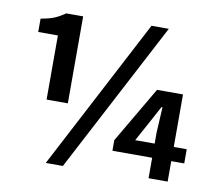

<svg xmlns="http://www.w3.org/2000/svg" viewBox="-83 -850 1075 961"><g transform="rotate(10 454.5 -370.0)"><path d="M158 -299V-625H58V-693Q101 -700 127 -711Q153 -722 180 -741H266V-299ZM209 14 611 -754H699L296 14ZM729 0V-232L736 -362H731L683 -273L630 -176H892V-104H527V-158L694 -443H826V0Z"/></g></svg>

Font: Noto Sans JP Thin
Style: Bold
Weight: 700
Version: Version 2.004-H2;hotconv 1.0.118;makeotfexe 2.5.65603